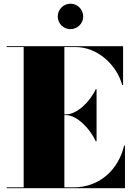

<svg xmlns="http://www.w3.org/2000/svg" viewBox="-20 -994 710 1014"><path d="M285 -907C285 -870 315 -840 352 -840C389 -840 419.5 -870 419.5 -907C419.5 -944 389 -974.5 352 -974.5C315 -974.5 285 -944 285 -907ZM485.5 -248H490V-523H485.5C455.5 -456 386 -390 329 -390H320V-745.5H379C496 -745.5 595.5 -652 625.5 -545H630V-750H15V-745.5H105V-4.5H15V0H640V-225H635.5C605.5 -98 506 -4.5 369 -4.5H320V-386H329C386 -386 455.5 -315 485.5 -248Z"/></svg>

Font: Bodoni* 36pt Fatface
Style: Regular
Weight: 900
Version: Version 2.3